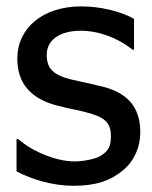

<svg xmlns="http://www.w3.org/2000/svg" viewBox="-20 -579 486 612"><path d="M213.9 13.2C286.1 13.2 332 -2.9 372.6 -36.6C407.7 -65.9 427.2 -109.9 427.2 -157.2C427.2 -236.8 387.2 -283.2 305.7 -303.2L292.5 -306.2C273.4 -311 260.3 -314 252.9 -315.4C236.8 -318.8 221.2 -322.3 207 -325.7C150.4 -339.8 128.9 -359.9 128.9 -404.3C128.9 -453.6 173.8 -481 236.8 -481C294.9 -481 355 -458.5 402.3 -420.9H407.2V-519C386.2 -530.8 360.4 -540.5 329.6 -547.9C298.8 -555.2 268.6 -558.6 238.8 -558.6C117.2 -558.6 35.2 -490.2 35.2 -392.1C35.2 -316.4 74.7 -267.6 154.3 -244.6C173.8 -239.3 191.4 -235.4 206.5 -231.9C224.6 -228.5 240.2 -225.1 252.4 -221.7C314 -206.1 333.5 -188.5 333.5 -144.5C333.5 -111.8 325.2 -98.1 301.3 -82.5C293.5 -77.6 281.2 -73.2 264.6 -69.8C248 -66.4 232.4 -64.5 217.3 -64.5C184.6 -64.5 147.9 -73.7 107.4 -91.8C75.7 -106.4 63 -115.7 37.6 -135.7H32.7V-32.7C81.1 -7.3 147.5 13.2 213.9 13.2Z"/></svg>

Font: SG Kara Light
Style: Regular
Weight: 400
Designer: Damoon Khanjanzadeh
Version: Version 1.000